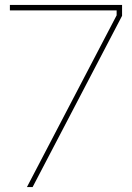

<svg xmlns="http://www.w3.org/2000/svg" viewBox="-20 -757 534 777"><path d="M89 0 452 -695V-715H20V-737H474V-693L112 0Z"/></svg>

Font: Tomorrow Thin
Style: Regular
Weight: 250
Designer: Tony de Marco, Monica Rizzolli
Foundry: Just in Type
Version: Version 2.002